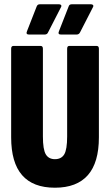

<svg xmlns="http://www.w3.org/2000/svg" viewBox="-20 -869 512 895"><path d="M236 6Q134 6 83 -52.5Q32 -111 32 -229V-642Q32 -655 43 -655H169Q180 -655 180 -642V-233Q180 -172 193.5 -149.5Q207 -127 236 -127Q266 -127 279.5 -149.5Q293 -172 293 -233V-642Q293 -655 303 -655H430Q441 -655 441 -642V-229Q441 -111 389.5 -52.5Q338 6 236 6ZM264 -708Q248 -708 255 -724L300 -839Q303 -849 314 -849H405Q411 -849 414 -845Q417 -841 412 -833L353 -718Q348 -708 337 -708ZM115 -708Q99 -708 106 -724L151 -839Q155 -849 165 -849H256Q262 -849 265 -845Q268 -841 263 -833L204 -718Q200 -708 188 -708Z"/></svg>

Font: Sofia Sans Extra Condensed Black
Style: Regular
Weight: 900
Designer: Botio Nikoltchev, Ani Petrova
Foundry: lettersoup
Version: Version 4.101